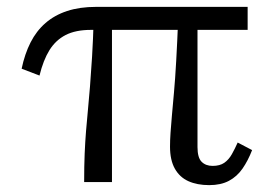

<svg xmlns="http://www.w3.org/2000/svg" viewBox="-20 -530 793 559"><path d="M306 0H225Q225 -47 226.5 -82.5Q228 -118 230.5 -148.5Q233 -179 236 -210Q239 -241 242 -278Q245 -315 248 -364Q251 -413 253 -480H306ZM701 -443H245Q200 -443 171 -428Q142 -413 124 -384Q106 -355 95 -310L43 -330Q52 -373 69 -406.5Q86 -440 112.5 -463Q139 -486 175.5 -498Q212 -510 260 -510H701ZM555 -102Q555 -71 567 -59Q579 -47 599 -47Q620 -47 633 -56Q646 -65 655 -81Q664 -97 672 -115L714 -93Q702 -62 686 -39Q670 -16 646.5 -3.5Q623 9 589 9Q554 9 528.5 -2.5Q503 -14 489 -39Q475 -64 475 -103Q475 -122 476.5 -143.5Q478 -165 480.5 -193.5Q483 -222 486.5 -260.5Q490 -299 493 -352.5Q496 -406 499 -480H555Z"/></svg>

Font: Roboto Serif Light
Style: Regular
Weight: 300
Designer: Greg Gazdowicz
Foundry: Commercial Type
Version: Version 1.008